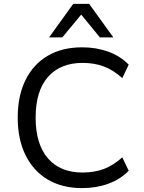

<svg xmlns="http://www.w3.org/2000/svg" viewBox="-20 -957 737 986"><path d="M402 9Q300 9 226 -34.5Q152 -78 111.5 -159.5Q71 -241 71 -353Q71 -465 111 -546Q151 -627 225 -670.5Q299 -714 402 -714Q475 -714 536.5 -691.5Q598 -669 641 -625L608 -556Q561 -598 512.5 -616Q464 -634 404 -634Q290 -634 226.5 -562Q163 -490 163 -353Q163 -217 226 -144Q289 -71 404 -71Q464 -71 512.5 -89Q561 -107 608 -149L641 -80Q598 -36 536.5 -13.5Q475 9 402 9ZM232 -765 356 -937H438L562 -765H493L397 -882L300 -765Z"/></svg>

Font: Nunito Sans 9pt
Style: Regular
Weight: 400
Version: Version 3.101;gftools[0.9.27]